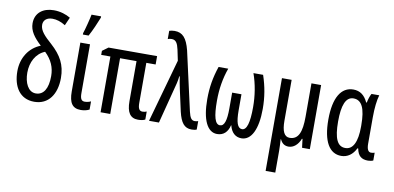

<svg xmlns="http://www.w3.org/2000/svg" viewBox="-88 -1062 3249 1584"><g transform="rotate(10 1536.0 -270.0)"><path d="M252 -762C163 -762 97 -714 97 -626C97 -562 135 -512 196 -455C101 -418 42 -327 42 -215C42 -87 100 10 222 10C342 10 406 -86 406 -221C406 -332 364 -406 278 -484C218 -537 177 -578 177 -627C177 -666 206 -691 253 -691C288 -691 324 -680 362 -656L392 -724C357 -745 308 -762 252 -762ZM240 -412C299 -355 324 -294 324 -223C324 -118 288 -60 223 -60C158 -60 125 -134 125 -217C125 -305 165 -382 240 -412Z M522 -606H570C597 -655 625 -721 644 -769V-780H564C559 -751 533 -648 522 -618ZM594 -537H513V-128C513 -31 543 10 612 10C639 10 664 4 684 -6V-75C674 -69 651 -63 633 -63C605 -63 594 -81 594 -129Z M1116 -65C1090 -65 1078 -84 1078 -132V-467H1156V-537H749L700 -501V-467H777V0H858V-467H996V-131C996 -38 1026 7 1091 7C1115 7 1138 3 1151 -5V-72C1140 -67 1127 -65 1116 -65Z M1183 0H1266L1355 -345C1360 -365 1363 -385 1365 -405H1369C1374 -373 1380 -335 1388 -301L1428 -119C1449 -31 1479 10 1540 10C1556 10 1571 8 1583 3V-68C1575 -65 1565 -63 1554 -63C1527 -63 1514 -83 1502 -134L1391 -628C1366 -725 1331 -767 1263 -767C1246 -767 1231 -764 1218 -760V-691C1227 -695 1238 -697 1251 -697C1287 -697 1301 -669 1312 -620L1331 -529Z M2044 -537H1963C1994 -450 2009 -355 2009 -260C2009 -130 1990 -65 1950 -65C1912 -66 1896 -113 1896 -215V-348H1818V-215C1818 -114 1802 -65 1765 -65C1724 -65 1706 -129 1706 -261C1706 -359 1721 -451 1752 -537H1671C1639 -442 1625 -358 1625 -260C1625 -87 1672 10 1754 10C1808 10 1842 -23 1856 -81H1858C1872 -23 1907 10 1958 10C2040 10 2090 -87 2090 -260C2090 -357 2075 -445 2044 -537Z M2530 -537H2449V-257C2449 -129 2423 -63 2349 -63C2304 -63 2283 -108 2283 -194V-537H2202V240H2283V58C2283 31 2281 -3 2279 -39H2282C2297 -6 2320 10 2353 10C2393 10 2431 -20 2451 -73H2456L2465 0H2530Z M2794 10C2846 10 2889 -20 2916 -75H2922C2934 -14 2963 10 3019 10C3033 10 3054 6 3062 1V-64C3053 -61 3043 -59 3032 -59C3008 -59 2996 -82 2996 -129V-349C2996 -427 3004 -494 3017 -537H2952C2941 -518 2931 -487 2926 -460H2921C2894 -518 2855 -547 2799 -547C2698 -547 2638 -452 2638 -267C2638 -85 2694 10 2794 10ZM2816 -60C2750 -60 2720 -123 2720 -266C2720 -401 2748 -475 2813 -475C2882 -475 2914 -410 2914 -267V-256C2914 -129 2881 -60 2816 -60Z"/></g></svg>

Font: Noto Sans UI Condensed
Style: Regular
Weight: 400
Width: 3
Designer: Monotype Design Team
Foundry: Monotype Imaging Inc.
Version: Version 1.901